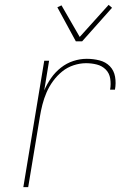

<svg xmlns="http://www.w3.org/2000/svg" viewBox="-20 -770 540 790"><path d="M76 0 162 -520H182L162 -398Q173 -424 190 -448.5Q207 -473 230.5 -491.5Q254 -510 281.5 -519Q309 -528 337 -528Q364 -528 389.5 -521.5Q415 -515 432 -497.5Q449 -480 453.5 -454Q458 -428 453 -401H433Q437 -424 433.5 -446.5Q430 -469 415 -484Q400 -499 378.5 -504.5Q357 -510 334 -510Q309 -510 283 -501.5Q257 -493 236 -476Q215 -459 198.5 -436.5Q182 -414 171.5 -389.5Q161 -365 154.5 -339.5Q148 -314 144 -289L96 0ZM292 -600 216 -740 233 -748 308 -618 427 -750 441 -738 318 -600Z"/></svg>

Font: Iosevka Term Curly Thin
Style: Italic
Weight: 100
Italic angle: -9°
Designer: Belleve Invis
Foundry: Belleve Invis
Version: Version 32.3.0